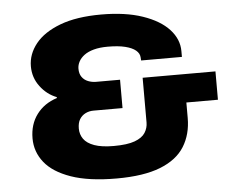

<svg xmlns="http://www.w3.org/2000/svg" viewBox="-51 -759 991 830"><g transform="rotate(-5 444.5 -344.0)"><path d="M423 12Q302 12 225 -15Q148 -42 111.5 -88Q75 -134 75 -192Q75 -253 107 -296Q139 -339 195 -357V-361Q153 -377 124 -415.5Q95 -454 95 -503Q95 -556 131 -601Q167 -646 238.5 -673Q310 -700 417 -700Q522 -700 596.5 -674.5Q671 -649 710 -606.5Q749 -564 749 -512V-487H572L571 -501Q570 -518 554.5 -531Q539 -544 509 -551.5Q479 -559 433 -559Q398 -559 372.5 -552Q347 -545 331 -533Q315 -521 307 -506Q299 -491 299 -475Q299 -453 309 -439Q319 -425 335.5 -418.5Q352 -412 370 -412H474V-289H348Q329 -289 313 -281Q297 -273 287.5 -257.5Q278 -242 278 -217Q278 -192 292 -172Q306 -152 338 -140.5Q370 -129 422 -129Q481 -129 513.5 -141Q546 -153 559 -173.5Q572 -194 572 -218V-412H888V-289H751V-222Q751 -151 718 -98Q685 -45 612.5 -16.5Q540 12 423 12Z"/></g></svg>

Font: Archivo SemiBold Black
Style: Regular
Weight: 900
Version: Version 2.001